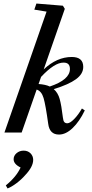

<svg xmlns="http://www.w3.org/2000/svg" viewBox="-20 -745 519 1079"><path d="M4.9 0 241.7 -679.7 172.9 -690.9 184.6 -725.1 333.5 -712.9 344.2 -695.3 225.6 -355Q299.8 -424.8 383.3 -424.8Q447.8 -424.8 447.8 -369.1Q447.8 -329.6 407 -299.8Q366.2 -270 282.2 -244.1Q305.7 -223.6 315.4 -188.7Q325.2 -153.8 333.5 -84Q335.4 -65.9 341.3 -59.1Q347.2 -52.2 358.4 -52.2Q373.5 -52.2 397 -76.2Q420.4 -100.1 440.4 -135.3L456.5 -124.5Q426.8 -62.5 388.4 -25.6Q350.1 11.2 311.5 11.2Q258.8 11.2 251 -48.8Q236.3 -155.3 224.9 -194.1Q213.4 -232.9 186 -241.7L101.6 0ZM336.4 -393.1Q286.6 -393.6 210.9 -313L196.8 -272.9Q236.8 -270 259.8 -258.8Q373 -296.9 373 -357.4Q373 -394 336.4 -393.1ZM22.5 314 12.7 296.9Q71.8 249 95.7 196.3Q56.6 177.2 56.6 149.9Q56.6 129.9 73.2 115.7Q89.8 101.6 112.8 101.6Q136.7 101.6 151.6 116.7Q166.5 131.8 166.5 153.3Q166.5 191.9 122.1 238.8Q101.1 263.2 73.2 284.2Q45.4 305.2 22.5 314Z"/></svg>

Font: Elstob 18pt SemiBold
Style: Italic
Weight: 600
Italic angle: -20°
Designer: Peter S. Baker
Version: Version 1.015